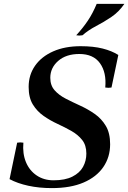

<svg xmlns="http://www.w3.org/2000/svg" viewBox="-20 -951 658 985"><path d="M246 14Q181 14 125.5 2Q70 -10 29 -32L68 -219Q84 -222 100 -219Q95 -163 113 -119.5Q131 -76 168 -51Q205 -26 255 -26Q314 -26 351.5 -45Q389 -64 406 -95Q423 -126 423 -163Q423 -206 401.5 -233Q380 -260 346.5 -279Q313 -298 275 -315.5Q237 -333 203.5 -356.5Q170 -380 148.5 -415Q127 -450 127 -505Q127 -567 160 -614Q193 -661 253 -687.5Q313 -714 394 -714Q459 -714 506.5 -702Q554 -690 587 -669L552 -502Q536 -499 520 -502Q527 -579 493 -626.5Q459 -674 387 -674Q319 -674 278.5 -638.5Q238 -603 238 -552Q238 -513 260 -488Q282 -463 317 -445Q352 -427 391.5 -409Q431 -391 466 -366.5Q501 -342 523 -305Q545 -268 545 -211Q545 -145 510 -94Q475 -43 408.5 -14.5Q342 14 246 14ZM618 -931Q590 -890 551.5 -864Q513 -838 473.5 -817.5Q434 -797 403 -770Q387 -767 371 -770Q406 -808 431 -845.5Q456 -883 476 -931Z"/></svg>

Font: Poltawski Nowy Medium
Style: Italic
Weight: 500
Italic angle: -12°
Version: Version 1.001;gftools[0.9.25]